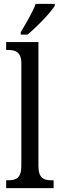

<svg xmlns="http://www.w3.org/2000/svg" viewBox="-20 -979 310 999"><path d="M88 -812V-799H123C173 -840 244 -914 265 -949V-959H166C149 -914 116 -859 88 -812ZM12 0H259V-41H248C208 -41 180 -52 180 -115V-760H12V-719H23C57 -719 91 -710 91 -651V-115C91 -52 63 -41 23 -41H12Z"/></svg>

Font: Noto Serif Lao Cond
Style: Regular
Weight: 400
Width: 3
Designer: Monotype Design Team
Foundry: Monotype Imaging Inc.
Version: Version 2.004